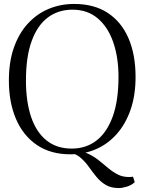

<svg xmlns="http://www.w3.org/2000/svg" viewBox="-20 -771 732 973"><path d="M582 182Q542.5 182 515.8 166Q489 150 469 125.5Q449 101 430.5 75Q412 49 389 28.8Q366 8.5 333.5 2L365 -7Q402.5 -4 431.2 10.2Q460 24.5 483.8 44Q507.5 63.5 530 82.2Q552.5 101 577.2 113.5Q602 126 632.5 126Q640.5 126 645.2 125.5Q650 125 654 124.5L663 152Q647.5 167 623.8 174.5Q600 182 582 182ZM339 11Q237 11.5 167 -36.2Q97 -84 61 -168.2Q25 -252.5 25 -363Q25 -457 50.2 -529.2Q75.5 -601.5 120.8 -651Q166 -700.5 226.2 -725.8Q286.5 -751 356 -751Q457 -751 526.2 -705.5Q595.5 -660 631.2 -577Q667 -494 667 -381.5Q667 -288 641.8 -215.2Q616.5 -142.5 571.8 -92Q527 -41.5 467.5 -15.5Q408 10.5 339 11ZM344 -18Q415.5 -18 468.5 -58.5Q521.5 -99 551 -179.8Q580.5 -260.5 580.5 -381.5Q580.5 -479.5 554 -556.5Q527.5 -633.5 475.5 -677.8Q423.5 -722 347 -722Q276 -722 223 -682.8Q170 -643.5 140.8 -563.8Q111.5 -484 111.5 -363Q111.5 -256.5 137.5 -179Q163.5 -101.5 215.2 -59.8Q267 -18 344 -18Z"/></svg>

Font: Merriweather 120pt Light
Style: Regular
Weight: 300
Version: Version 2.100